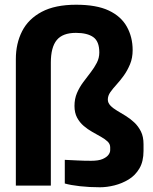

<svg xmlns="http://www.w3.org/2000/svg" viewBox="-20 -785 645 812"><path d="M403 7Q358 7 318 2.5Q278 -2 254 -9V-109Q277 -108 306 -106.5Q335 -105 365 -105Q397 -105 414 -112.5Q431 -120 438.5 -130Q446 -140 446 -150V-162Q446 -176 435 -186.5Q424 -197 407 -206.5Q390 -216 370.5 -227Q351 -238 334 -252.5Q317 -267 306 -287.5Q295 -308 295 -337Q295 -367 305.5 -391.5Q316 -416 332 -437.5Q348 -459 363.5 -479Q379 -499 389.5 -519.5Q400 -540 400 -563Q400 -610 374.5 -628Q349 -646 301 -646Q245 -646 220 -615.5Q195 -585 195 -520V0H47V-535Q47 -601 73.5 -653Q100 -705 156.5 -735Q213 -765 302 -765Q388 -765 440 -740.5Q492 -716 516.5 -672Q541 -628 541 -573Q541 -540 530 -513.5Q519 -487 504 -466Q489 -445 473 -427.5Q457 -410 446.5 -395Q436 -380 436 -364Q436 -350 447 -338.5Q458 -327 475 -317Q492 -307 511.5 -295Q531 -283 548 -267Q565 -251 576 -229Q587 -207 587 -175V-147Q587 -102 569.5 -72.5Q552 -43 524 -26Q496 -9 464 -1Q432 7 403 7Z"/></svg>

Font: Exo Thin
Style: Bold
Weight: 700
Version: Version 2.000